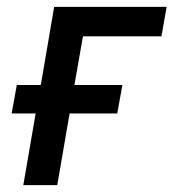

<svg xmlns="http://www.w3.org/2000/svg" viewBox="-20 -540 506 560"><path d="M48 0H147L183 -209H322L337 -292H197L222 -434H451L466 -520H138L99 -292H29L14 -209H84Z"/></svg>

Font: Fixel Display Medium
Style: Italic
Weight: 500
Italic angle: -10°
Designer: AlfaBravo + MacPaw
Foundry: Kyrylo Tkachov, Marchela Mozhyna, Serhii Makarenko, Maria Weinstein, Zakhar Kryvoshyya
Version: Version 1.210;Glyphs 3.2 (3217)